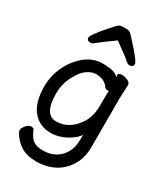

<svg xmlns="http://www.w3.org/2000/svg" viewBox="-222 -822 944 1094"><g transform="rotate(30 250.0 -275.0)"><path d="M207 181.2Q142.1 181.2 103 156Q64 130.9 39.1 86.9Q35.2 81.1 35.2 70.8Q35.2 60.1 51 41Q66.9 22 83 22Q101.1 22 105 37.1Q121.1 76.2 143.6 92Q166 107.9 208 107.9Q251 107.9 285.4 89.4Q319.8 70.8 340.8 34.9Q361.8 -1 361.8 -50.8V-85Q345.2 -55.2 296.1 -28.1Q247.1 -1 195.8 -1Q120.1 -1 76.2 -55.4Q32.2 -109.9 32.2 -212.9Q32.2 -315.9 96.2 -402.8Q166 -492.2 254.9 -492.2Q345.2 -492.2 360.8 -460.9L359.9 -475.1Q359.9 -491.2 383.8 -491.2Q402.8 -491.2 422.4 -482.2Q441.9 -473.1 441.9 -457Q438 -380.9 438 -357.9V-49.8Q438 23.9 406.5 75.4Q375 127 323 154.1Q271 181.2 207 181.2ZM189 -73.2Q266.1 -73.2 318.8 -141.1Q358.9 -189 361.8 -263.2Q362.8 -290 362.8 -361.8Q365.2 -366.2 365.2 -368.2Q365.2 -373 356 -373Q341.8 -373 335 -382.8Q310.1 -420.9 253.9 -420.9Q229 -420.9 201.9 -404.1Q174.8 -387.2 155.8 -356Q110.8 -290 110.8 -211.9Q110.8 -73.2 189 -73.2ZM136.2 -559.1Q110.8 -559.1 110.8 -580.1Q110.8 -597.2 184.1 -681.2Q203.1 -702.1 214.6 -714.6Q226.1 -727.1 237.5 -729Q249 -731 271 -731Q294.9 -731 306.9 -717.5Q318.8 -704.1 336.9 -685.1Q416 -599.1 416 -581.1Q416 -559.1 391.1 -559.1Q378.9 -559.1 362.1 -575.4Q345.2 -591.8 264.2 -648.9Q180.2 -588.9 163.6 -574Q147 -559.1 136.2 -559.1Z"/></g></svg>

Font: LXGW WenKai Mono GB Screen
Style: Regular
Weight: 400
Monospace: yes
Designer: LXGW / Fontworks Inc.
Foundry: LXGW / Fontworks Inc.
Version: Version 1.510;January 18,2025